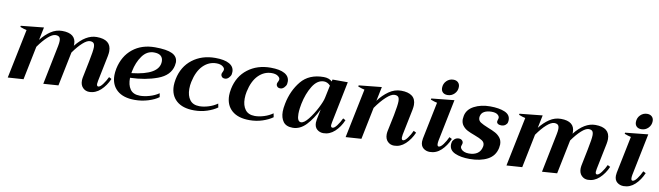

<svg xmlns="http://www.w3.org/2000/svg" viewBox="-38 -1238 6150 1793"><g transform="rotate(10 3037.0 -341.5)"><path d="M1006 -145Q977 -78 929 -34Q881 10 821 10Q786 10 761.5 -14.5Q737 -39 737 -81Q737 -96 740 -112L772 -270Q793 -373 793 -407Q793 -435 782.5 -446.5Q772 -458 748 -458Q720 -458 679.5 -421.5Q639 -385 595 -323L529 0L387 10L462 -361Q468 -391 468 -410Q468 -437 456.5 -447.5Q445 -458 422 -458Q392 -458 350 -420.5Q308 -383 263 -319L198 0L50 10L146 -457Q123 -461 84 -476L86 -487L302 -509L277 -387Q318 -440 368 -473.5Q418 -507 476 -507Q541 -507 574 -481Q607 -455 607 -404L606 -389Q700 -507 803 -507Q941 -507 941 -396Q941 -378 936 -351L886 -106Q882 -86 882 -77Q882 -54 897 -54Q914 -54 938.5 -86.5Q963 -119 981 -158Z M1572 -401Q1572 -392 1568 -370Q1548 -275 1433.5 -232.5Q1319 -190 1175 -186Q1173 -119 1201.5 -78Q1230 -37 1295 -37Q1335 -37 1384.5 -51Q1434 -65 1473 -92L1479 -56Q1442 -28 1380.5 -9Q1319 10 1253 10Q1144 10 1085.5 -42Q1027 -94 1027 -185Q1027 -210 1034 -248Q1060 -370 1145 -438.5Q1230 -507 1356 -507Q1468 -507 1520 -481.5Q1572 -456 1572 -401ZM1355 -458Q1288 -458 1244 -397Q1200 -336 1183 -250L1180 -231Q1441 -260 1441 -388Q1441 -421 1420 -439.5Q1399 -458 1355 -458Z M1590 -185Q1590 -210 1597 -248Q1622 -370 1711.5 -438.5Q1801 -507 1928 -507Q2015 -507 2061 -481Q2107 -455 2107 -406Q2107 -391 2105 -383Q2101 -365 2084.5 -348.5Q2068 -332 2049 -332Q2030 -332 2020 -342Q2010 -352 2010 -366Q2010 -376 2018 -390Q2024 -402 2025 -410Q2028 -427 2006.5 -443Q1985 -459 1947 -459Q1875 -459 1821 -405Q1767 -351 1745 -247Q1738 -215 1738 -180Q1738 -116 1767.5 -76.5Q1797 -37 1859 -37Q1899 -37 1945.5 -51.5Q1992 -66 2028 -92L2035 -56Q1996 -28 1938.5 -9Q1881 10 1816 10Q1707 10 1648.5 -42Q1590 -94 1590 -185Z M2115 -185Q2115 -210 2122 -248Q2147 -370 2236.5 -438.5Q2326 -507 2453 -507Q2540 -507 2586 -481Q2632 -455 2632 -406Q2632 -391 2630 -383Q2626 -365 2609.5 -348.5Q2593 -332 2574 -332Q2555 -332 2545 -342Q2535 -352 2535 -366Q2535 -376 2543 -390Q2549 -402 2550 -410Q2553 -427 2531.5 -443Q2510 -459 2472 -459Q2400 -459 2346 -405Q2292 -351 2270 -247Q2263 -215 2263 -180Q2263 -116 2292.5 -76.5Q2322 -37 2384 -37Q2424 -37 2470.5 -51.5Q2517 -66 2553 -92L2560 -56Q2521 -28 2463.5 -9Q2406 10 2341 10Q2232 10 2173.5 -42Q2115 -94 2115 -185Z M2634 -123Q2634 -154 2643 -199Q2668 -326 2742.5 -416.5Q2817 -507 2956 -507Q3006 -507 3036 -479L3040 -498H3185L3105 -104Q3101 -84 3101 -77Q3101 -55 3118 -55Q3135 -55 3159 -87Q3183 -119 3201 -158L3225 -145Q3197 -78 3149 -34Q3101 10 3042 10Q3007 10 2982 -11.5Q2957 -33 2957 -75Q2957 -88 2960 -104L2980 -204Q2935 -110 2878 -50Q2821 10 2751 10Q2689 10 2661.5 -27Q2634 -64 2634 -123ZM3001 -319 3026 -438Q2999 -467 2965 -467Q2902 -467 2857.5 -395Q2813 -323 2793 -224Q2790 -211 2786 -182.5Q2782 -154 2782 -128Q2782 -54 2819 -54Q2848 -54 2887.5 -103.5Q2927 -153 2960.5 -218Q2994 -283 3001 -319Z M3895 -145Q3866 -78 3818.5 -34Q3771 10 3712 10Q3676 10 3651.5 -14.5Q3627 -39 3627 -82Q3627 -96 3630 -112L3663 -270Q3682 -368 3682 -404Q3682 -434 3671.5 -446Q3661 -458 3636 -458Q3605 -458 3558.5 -415.5Q3512 -373 3464 -304L3402 0L3254 10L3350 -457Q3327 -461 3288 -476L3290 -487L3506 -509L3478 -374Q3520 -431 3574 -469Q3628 -507 3690 -507Q3758 -507 3794 -479.5Q3830 -452 3830 -396Q3830 -378 3825 -351L3775 -106Q3772 -91 3772 -79Q3772 -54 3787 -54Q3804 -54 3828.5 -87Q3853 -120 3870 -158Z M4061 -599Q4061 -639 4088 -666Q4115 -693 4153 -693Q4181 -693 4197.5 -677Q4214 -661 4214 -635Q4214 -596 4187 -569Q4160 -542 4122 -542Q4093 -542 4077 -557.5Q4061 -573 4061 -599ZM3964 -73Q3964 -86 3967 -102L4039 -454Q4013 -459 3977 -473L3979 -484L4195 -506L4114 -108Q4111 -92 4111 -78Q4111 -54 4125 -54Q4143 -54 4167 -86Q4191 -118 4209 -158L4234 -145Q4205 -77 4158 -33.5Q4111 10 4051 10Q4015 10 3989.5 -11Q3964 -32 3964 -73Z M4235 -92Q4235 -103 4238 -115Q4240 -130 4257 -145.5Q4274 -161 4298 -161Q4318 -161 4330 -148.5Q4342 -136 4339 -119Q4337 -112 4335 -105.5Q4333 -99 4331 -93Q4329 -82 4338 -69Q4347 -56 4366.5 -47.5Q4386 -39 4413 -39Q4464 -39 4495 -61Q4526 -83 4534 -127Q4535 -131 4535 -139Q4535 -166 4511 -182Q4487 -198 4438 -216Q4394 -232 4367 -246Q4340 -260 4321 -284.5Q4302 -309 4302 -345Q4302 -355 4306 -377Q4318 -439 4382.5 -473Q4447 -507 4534 -507Q4619 -507 4672.5 -484.5Q4726 -462 4726 -411Q4726 -400 4723 -388Q4720 -374 4704.5 -362Q4689 -350 4665 -350Q4644 -350 4632 -359.5Q4620 -369 4623 -384Q4624 -390 4626.5 -398.5Q4629 -407 4630 -411Q4633 -429 4614 -444.5Q4595 -460 4556 -460Q4515 -460 4487 -445Q4459 -430 4453 -397Q4452 -393 4452 -385Q4452 -358 4475.5 -342.5Q4499 -327 4549 -307Q4593 -290 4620.5 -275Q4648 -260 4667.5 -235Q4687 -210 4687 -172Q4687 -163 4683 -139Q4667 -62 4599 -26Q4531 10 4428 10Q4344 10 4289.5 -14.5Q4235 -39 4235 -92Z M5735 -145Q5706 -78 5658 -34Q5610 10 5550 10Q5515 10 5490.5 -14.5Q5466 -39 5466 -81Q5466 -96 5469 -112L5501 -270Q5522 -373 5522 -407Q5522 -435 5511.5 -446.5Q5501 -458 5477 -458Q5449 -458 5408.5 -421.5Q5368 -385 5324 -323L5258 0L5116 10L5191 -361Q5197 -391 5197 -410Q5197 -437 5185.5 -447.5Q5174 -458 5151 -458Q5121 -458 5079 -420.5Q5037 -383 4992 -319L4927 0L4779 10L4875 -457Q4852 -461 4813 -476L4815 -487L5031 -509L5006 -387Q5047 -440 5097 -473.5Q5147 -507 5205 -507Q5270 -507 5303 -481Q5336 -455 5336 -404L5335 -389Q5429 -507 5532 -507Q5670 -507 5670 -396Q5670 -378 5665 -351L5615 -106Q5611 -86 5611 -77Q5611 -54 5626 -54Q5643 -54 5667.5 -86.5Q5692 -119 5710 -158Z M5899 -599Q5899 -639 5926 -666Q5953 -693 5991 -693Q6019 -693 6035.5 -677Q6052 -661 6052 -635Q6052 -596 6025 -569Q5998 -542 5960 -542Q5931 -542 5915 -557.5Q5899 -573 5899 -599ZM5802 -73Q5802 -86 5805 -102L5877 -454Q5851 -459 5815 -473L5817 -484L6033 -506L5952 -108Q5949 -92 5949 -78Q5949 -54 5963 -54Q5981 -54 6005 -86Q6029 -118 6047 -158L6072 -145Q6043 -77 5996 -33.5Q5949 10 5889 10Q5853 10 5827.5 -11Q5802 -32 5802 -73Z"/></g></svg>

Font: Trirong
Style: Bold Italic
Weight: 700
Italic angle: -12°
Designer: Katatrad Team
Foundry: CadsonDemak
Version: Version 1.001